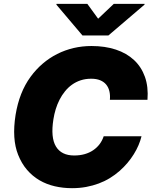

<svg xmlns="http://www.w3.org/2000/svg" viewBox="-20 -979 808 1009"><path d="M61.8 -375Q81.3 -494.3 140.3 -574.9Q169 -614.3 204.4 -644.5Q239.7 -674.7 280.5 -695.3Q321.4 -715.9 366.8 -726.6Q412.3 -737.2 460.9 -737.2Q532 -737.2 588.8 -718.4Q645.6 -699.6 684.3 -663.5Q723 -627.5 741.7 -574.9Q760.3 -522.4 755 -454.5H557.5Q559.7 -479.8 554.7 -500.2Q549.7 -520.6 537.6 -535Q525.6 -549.4 506 -557.4Q486.5 -565.3 459.5 -565.3Q429.3 -565.3 404.1 -557Q378.9 -548.7 358.3 -533.9Q337.7 -519.2 321.4 -498.9Q305 -478.7 293 -455.1Q280.9 -431.5 272.9 -405.4Q264.9 -379.3 260.7 -352.3Q245.4 -256.4 274 -209.2Q302.6 -161.9 370 -161.9Q399.9 -161.9 424.9 -169Q449.9 -176.1 469.6 -189.5Q489.3 -202.8 503.4 -221.4Q517.4 -240.1 524.9 -262.8H723.7Q718 -239.7 707.9 -215.9Q697.8 -192.1 683.2 -168.7Q668.7 -145.2 649.9 -122.9Q631 -100.5 608 -80.3Q584.9 -60 557.7 -43.3Q530.5 -26.6 499.3 -14.9Q468 -3.2 432.9 3.4Q397.7 9.9 358.7 9.9Q311.1 9.9 267.6 -0.2Q224.1 -10.3 187.3 -31.8Q150.6 -53.3 122 -86.5Q93.4 -119.7 75.3 -165.5Q41.9 -248.6 61.8 -375ZM276.3 -954.5 277 -958.8H438.9L495.7 -880.7L578.1 -958.8H740.1L739.3 -954.5L549.7 -792.6H413.4Z"/></svg>

Font: Inter P Black
Style: Italic
Weight: 900
Italic angle: -9.40001°
Designer: Rasmus Andersson
Foundry: rsms
Version: Version 3.018;git-588b23468